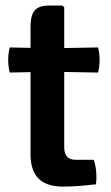

<svg xmlns="http://www.w3.org/2000/svg" viewBox="-20 -668 400 692"><path d="M90 -571Q90 -612.5 104.8 -630.2Q119.5 -648 157.5 -648H205L211.5 -641.5V-136.5Q211.5 -116 221.2 -104Q231 -92 254 -92H318Q327.5 -63.5 327.5 -31Q327.5 -24.5 327.2 -17.2Q327 -10 325 -3.5Q299 -0.5 267.5 2Q236 4.5 206.5 4.5Q148.5 4.5 119.2 -24.2Q90 -53 90 -112.5ZM333.5 -497Q339 -474 339 -452.5Q339 -428.5 333.5 -406.5L160.5 -409.5L15 -406.5Q9.5 -428.5 9.5 -452.5Q9.5 -474 15 -497L163 -494Z"/></svg>

Font: Signika Negative Light SemiBold
Style: Regular
Weight: 600
Version: Version 2.001